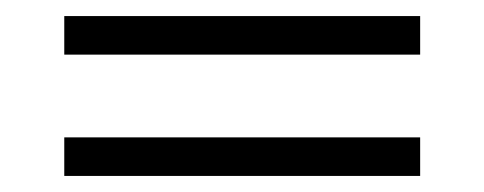

<svg xmlns="http://www.w3.org/2000/svg" viewBox="-20 -445 603 239"><path d="M60 -377H503V-425H60ZM60 -226H503V-274H60Z"/></svg>

Font: Fixel Text Light
Style: Regular
Weight: 300
Width: 4
Designer: AlfaBravo + MacPaw
Foundry: Kyrylo Tkachov, Marchela Mozhyna, Serhii Makarenko, Maria Weinstein, Zakhar Kryvoshyya
Version: Version 1.211